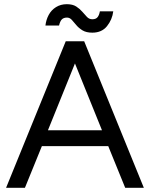

<svg xmlns="http://www.w3.org/2000/svg" viewBox="-20 -897 717 917"><path d="M9 0 294 -700H382L667 0H578L497 -199H180L99 0ZM209 -275H467L338 -594ZM421 -741Q392 -741 374 -752Q356 -763 344.5 -777Q333 -791 323 -802Q313 -813 300 -813Q284 -813 275.5 -804.5Q267 -796 262 -775H197Q200 -802 212.5 -825.5Q225 -849 247.5 -863Q270 -877 299 -877Q327 -877 344 -866Q361 -855 373 -841Q385 -827 395.5 -816Q406 -805 421 -805Q438 -805 446 -815Q454 -825 457 -843H521Q516 -803 491 -772Q466 -741 421 -741Z"/></svg>

Font: Figtree Light
Style: Regular
Weight: 400
Version: Version 2.002